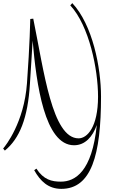

<svg xmlns="http://www.w3.org/2000/svg" viewBox="-30 -840 724 1224"><path d="M1 120C94 44 148 -85 161 -309C167 -418 175 -511 178 -581C202 -305 254 86 442 86C512 86 560 33 587 -43C557 254 449 318 358 318C300 318 248 306 202 235L188 245C227 315 278 364 361 364C552 364 614 150 614 -224C614 -410 560 -682 431 -820L418 -806C539 -675 595 -398 595 -224C595 -30 526 42 471 42C302 42 250 -388 182 -721L163 -719C163 -718 160 -555 142 -310C124 -59 5 90 -10 107Z"/></svg>

Font: Clicker Script
Style: Regular
Weight: 400
Designer: Astigmatic (AOETI)
Foundry: Astigmatic (AOETI)
Version: Version 1.000